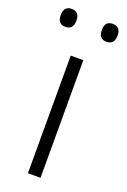

<svg xmlns="http://www.w3.org/2000/svg" viewBox="-152 -768 539 816"><g transform="rotate(20 117.5 -360.0)"><path d="M145 0H88V-532H145ZM-11 -680Q-11 -720 24 -720Q60 -720 60 -680Q60 -639 24 -639Q-11 -639 -11 -680ZM175 -680Q175 -720 210 -720Q246 -720 246 -680Q246 -639 210 -639Q175 -639 175 -680Z"/></g></svg>

Font: Noto Sans Lao UI Light
Style: Regular
Weight: 300
Designer: Monotype Design Team
Foundry: Monotype Imaging Inc.
Version: Version 2.000; ttfautohint (v1.8.4.7-5d5b)